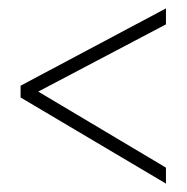

<svg xmlns="http://www.w3.org/2000/svg" viewBox="-20 -582 445 457"><path d="M375 -145 29 -350V-378L375 -562V-524L71 -364L375 -183Z"/></svg>

Font: Noto Sans Lao Looped ExtraCondensed ExtraLight
Style: Regular
Weight: 200
Width: 2
Designer: Mark Frömberg, Ben Mitchell
Foundry: The Fontpad Ltd
Version: Version 1.002; ttfautohint (v1.8.4.7-5d5b)